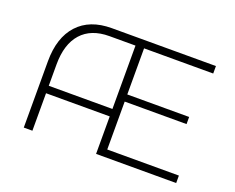

<svg xmlns="http://www.w3.org/2000/svg" viewBox="-112 -894 1333 1088"><g transform="rotate(20 554.5 -350.0)"><path d="M603 -45H1035V0H552V-226H168V0H116V-400Q116 -543 188 -621.5Q260 -700 392 -700H1020V-655H603V-377H976V-334H603ZM168 -271H552V-653H395Q285 -653 226.5 -587.5Q168 -522 168 -399Z"/></g></svg>

Font: mBank Light
Style: Regular
Weight: 300
Designer: Julieta Ulanovsky
Foundry: Julieta Ulanovsky
Version: Version 7.200;PS 007.200;hotconv 1.0.88;makeotf.lib2.5.64775